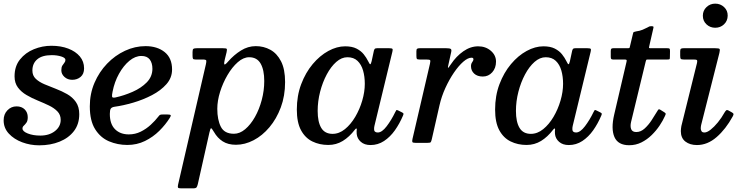

<svg xmlns="http://www.w3.org/2000/svg" viewBox="-30 -785 4100 1055"><path d="M303.5 -126.5Q303.5 -154.5 285.2 -173.2Q267 -192 238 -205.8Q209 -219.5 176.8 -232.8Q144.5 -246 115.8 -262.8Q87 -279.5 68.5 -304.2Q50 -329 50 -365.5Q50 -421 79.8 -458.2Q109.5 -495.5 156 -514.5Q202.5 -533.5 252.5 -533.5Q304.5 -533.5 345 -518Q385.5 -502.5 408.8 -474.8Q432 -447 432 -409.5Q432 -378.5 413 -362.5Q394 -346.5 367 -346.5Q341.5 -346.5 324.2 -362.2Q307 -378 307 -398.5Q307 -415.5 312.5 -424.5Q318 -433.5 323.8 -440.2Q329.5 -447 329.5 -456Q329.5 -467.5 306.2 -474.8Q283 -482 254.5 -482Q201.5 -482 174.8 -459.2Q148 -436.5 148 -397.5Q148 -369.5 166.5 -352Q185 -334.5 214.5 -322Q244 -309.5 276.8 -297Q309.5 -284.5 339 -267.8Q368.5 -251 387 -224.5Q405.5 -198 405.5 -157.5Q405.5 -103 376.5 -65Q347.5 -27 297.8 -6.8Q248 13.5 185.5 13.5Q136.5 13.5 91.8 -3.2Q47 -20 18.5 -50.8Q-10 -81.5 -10 -124Q-10 -157.5 10.8 -179Q31.5 -200.5 61 -200.5Q89 -200.5 105.8 -183.8Q122.5 -167 122.5 -141Q122.5 -121 115.2 -111Q108 -101 100.8 -94.5Q93.5 -88 93.5 -79Q93.5 -63 122.8 -51.5Q152 -40 191.5 -40Q240.5 -40 272 -64.8Q303.5 -89.5 303.5 -126.5Z M463.5 -200.5Q463.5 -270 489.2 -330Q515 -390 558.5 -435.2Q602 -480.5 656.8 -506Q711.5 -531.5 769.5 -531.5Q834 -531.5 874.8 -498.8Q915.5 -466 915.5 -403Q915.5 -357.5 884.5 -322.5Q853.5 -287.5 805 -262.2Q756.5 -237 702 -221Q647.5 -205 600 -198.5Q584 -196 578.8 -188.2Q573.5 -180.5 573.5 -159Q573.5 -103.5 602 -75Q630.5 -46.5 678 -46.5Q713 -46.5 743.2 -61.5Q773.5 -76.5 798.2 -99.2Q823 -122 841 -145.5Q845.5 -152 849.8 -154Q854 -156 866 -156H889Q904.5 -156 907.5 -152.5Q910.5 -149 903 -137.5Q880 -100.5 845.5 -66.2Q811 -32 766.5 -10.2Q722 11.5 670 11.5Q616 11.5 569 -8.5Q522 -28.5 492.8 -75Q463.5 -121.5 463.5 -200.5ZM604.5 -249.5Q652 -260 698.8 -280.5Q745.5 -301 776.2 -332.2Q807 -363.5 807.5 -406.5Q807.5 -439 792.8 -458.2Q778 -477.5 747 -477.5Q713 -477.5 680.8 -450.8Q648.5 -424 623.8 -379.5Q599 -335 588.5 -281Q584.5 -262 585.8 -254Q587 -246 604.5 -249.5Z M1051 -520H1195Q1212.5 -520 1215.5 -516.8Q1218.5 -513.5 1215 -498L1205 -457.5Q1200 -437.5 1202.8 -431.8Q1205.5 -426 1224 -447.5Q1255.5 -483.5 1294 -507.5Q1332.5 -531.5 1375.5 -531.5Q1419 -531.5 1455.5 -511.5Q1492 -491.5 1514.2 -448.2Q1536.5 -405 1536.5 -334Q1536.5 -258 1513 -195Q1489.5 -132 1450.5 -85.8Q1411.5 -39.5 1363.5 -14.5Q1315.5 10.5 1266.5 10.5Q1223 10.5 1193.8 -8.2Q1164.5 -27 1146 -59.5Q1133.5 -80.5 1129.8 -80.5Q1126 -80.5 1120.5 -56L1057 226.5Q1054 239 1050 244.5Q1046 250 1030.5 250H965.5Q950 250 948 245.5Q946 241 948.5 229.5L1101.5 -432.5Q1104.5 -446 1103.5 -452Q1102.5 -458 1084 -458H1045Q1033 -458 1030.5 -462.2Q1028 -466.5 1028 -479V-499.5Q1028 -513.5 1032.8 -516.8Q1037.5 -520 1051 -520ZM1164 -187Q1164 -127 1183.5 -88.5Q1203 -50 1255.5 -50Q1287.5 -50 1317.2 -75Q1347 -100 1370.8 -142Q1394.5 -184 1408.2 -235.5Q1422 -287 1422 -340Q1422 -401 1402 -435.8Q1382 -470.5 1339 -470.5Q1307.5 -470.5 1276.5 -443.2Q1245.5 -416 1220 -372.5Q1194.5 -329 1179.2 -280Q1164 -231 1164 -187Z M2184.5 -150Q2166 -106 2140 -69.2Q2114 -32.5 2080.2 -10.2Q2046.5 12 2006 12Q1972.5 12 1952.5 -5.8Q1932.5 -23.5 1930 -49Q1929.5 -59 1929.5 -64.5Q1929.5 -70 1930.5 -74Q1930 -85 1920 -72.5Q1889.5 -32.5 1853.5 -10.5Q1817.5 11.5 1774 11.5Q1725.5 11.5 1686.2 -7.8Q1647 -27 1624 -69.5Q1601 -112 1601 -183Q1601 -259 1625 -322.5Q1649 -386 1688.2 -432.8Q1727.5 -479.5 1774.2 -505Q1821 -530.5 1866.5 -530.5Q1904.5 -530.5 1929 -518Q1953.5 -505.5 1968.5 -486.8Q1983.5 -468 1993 -448.5Q2000.5 -432.5 2004.2 -432Q2008 -431.5 2012 -448.5L2024.5 -506.5Q2026.5 -513.5 2029.5 -516.8Q2032.5 -520 2042 -520H2108.5Q2124 -520 2126.5 -516.2Q2129 -512.5 2126 -500.5L2027.5 -93.5Q2025.5 -85.5 2025.5 -75Q2025.5 -57 2046 -57Q2068.5 -57 2094.5 -91Q2120.5 -125 2142 -169.5Q2146 -177.5 2148 -179.8Q2150 -182 2158 -178L2178 -168Q2186 -164 2187 -161Q2188 -158 2184.5 -150ZM1974.5 -324.5Q1974.5 -364.5 1965 -397.5Q1955.5 -430.5 1934.5 -450.5Q1913.5 -470.5 1879 -470.5Q1847 -470.5 1817.8 -444.8Q1788.5 -419 1765.5 -376Q1742.5 -333 1729 -280.8Q1715.5 -228.5 1715.5 -175.5Q1715.5 -115 1735.2 -82.2Q1755 -49.5 1797.5 -49.5Q1833.5 -49.5 1865.5 -75.5Q1897.5 -101.5 1922 -143Q1946.5 -184.5 1960.5 -232.5Q1974.5 -280.5 1974.5 -324.5Z M2276 -520H2422.5Q2440.5 -520 2446.5 -516.2Q2452.5 -512.5 2449 -498L2435 -434.5Q2430 -414 2431.5 -412Q2433 -410 2448 -432.5Q2477 -476 2516 -503.2Q2555 -530.5 2597.5 -530.5Q2638.5 -530.5 2667 -506Q2695.5 -481.5 2695.5 -446.5Q2695.5 -411 2674.8 -387.8Q2654 -364.5 2623 -364.5Q2592.5 -364.5 2575.2 -380.8Q2558 -397 2558 -421.5Q2558 -434.5 2564.8 -443.5Q2571.5 -452.5 2571.5 -459Q2571.5 -468 2561 -468Q2541 -468 2515.5 -445.8Q2490 -423.5 2464.2 -385.8Q2438.5 -348 2417.2 -301.5Q2396 -255 2385 -206.5L2342.5 -19.5Q2339.5 -7 2336.5 -3.5Q2333.5 0 2317.5 0H2254Q2237.5 0 2235.8 -4.8Q2234 -9.5 2236.5 -21.5L2332.5 -434.5Q2336 -450.5 2333.5 -454.2Q2331 -458 2311.5 -458H2275.5Q2262.5 -458 2260.2 -462.2Q2258 -466.5 2258 -479.5V-503.5Q2258 -514.5 2262.2 -517.2Q2266.5 -520 2276 -520Z M3274 -150Q3255.5 -106 3229.5 -69.2Q3203.5 -32.5 3169.8 -10.2Q3136 12 3095.5 12Q3062 12 3042 -5.8Q3022 -23.5 3019.5 -49Q3019 -59 3019 -64.5Q3019 -70 3020 -74Q3019.5 -85 3009.5 -72.5Q2979 -32.5 2943 -10.5Q2907 11.5 2863.5 11.5Q2815 11.5 2775.8 -7.8Q2736.5 -27 2713.5 -69.5Q2690.5 -112 2690.5 -183Q2690.5 -259 2714.5 -322.5Q2738.5 -386 2777.8 -432.8Q2817 -479.5 2863.8 -505Q2910.5 -530.5 2956 -530.5Q2994 -530.5 3018.5 -518Q3043 -505.5 3058 -486.8Q3073 -468 3082.5 -448.5Q3090 -432.5 3093.8 -432Q3097.5 -431.5 3101.5 -448.5L3114 -506.5Q3116 -513.5 3119 -516.8Q3122 -520 3131.5 -520H3198Q3213.5 -520 3216 -516.2Q3218.5 -512.5 3215.5 -500.5L3117 -93.5Q3115 -85.5 3115 -75Q3115 -57 3135.5 -57Q3158 -57 3184 -91Q3210 -125 3231.5 -169.5Q3235.5 -177.5 3237.5 -179.8Q3239.5 -182 3247.5 -178L3267.5 -168Q3275.5 -164 3276.5 -161Q3277.5 -158 3274 -150ZM3064 -324.5Q3064 -364.5 3054.5 -397.5Q3045 -430.5 3024 -450.5Q3003 -470.5 2968.5 -470.5Q2936.5 -470.5 2907.2 -444.8Q2878 -419 2855 -376Q2832 -333 2818.5 -280.8Q2805 -228.5 2805 -175.5Q2805 -115 2824.8 -82.2Q2844.5 -49.5 2887 -49.5Q2923 -49.5 2955 -75.5Q2987 -101.5 3011.5 -143Q3036 -184.5 3050 -232.5Q3064 -280.5 3064 -324.5Z M3340 -520H3419Q3428.5 -520 3429.5 -522.5Q3430.5 -525 3432 -532.5L3447.5 -597.5Q3449.5 -607.5 3452.2 -609Q3455 -610.5 3465.5 -612.5Q3485 -615 3500.8 -621.5Q3516.5 -628 3526.5 -633.5Q3534.5 -638 3537.8 -639.5Q3541 -641 3550 -641Q3558 -641 3560 -639Q3562 -637 3560 -630L3537.5 -531.5Q3535.5 -524 3536 -522Q3536.5 -520 3546 -520H3636.5Q3647 -520 3649.2 -517.5Q3651.5 -515 3651.5 -503.5L3651 -474Q3651 -462.5 3649.5 -460.2Q3648 -458 3636.5 -458H3530Q3522.5 -458 3521 -456Q3519.5 -454 3518 -447L3437.5 -114.5Q3432 -91 3438.2 -75.2Q3444.5 -59.5 3466.5 -59.5Q3491 -59.5 3512.5 -79.2Q3534 -99 3550.5 -124.5Q3567 -150 3577.5 -167.5Q3582 -174.5 3586 -181Q3590 -187.5 3599 -181.5L3620.5 -168Q3627.5 -163 3628 -160.2Q3628.5 -157.5 3623.5 -147Q3613 -123 3594.5 -95.2Q3576 -67.5 3550.8 -42.8Q3525.5 -18 3494.5 -2.5Q3463.5 13 3427.5 13Q3366 13 3346.2 -32Q3326.5 -77 3345 -156L3412.5 -445Q3414.5 -453 3412.8 -455.5Q3411 -458 3401 -458H3338.5Q3330.5 -458 3328.2 -461.5Q3326 -465 3326 -473V-504Q3326 -513.5 3328.8 -516.8Q3331.5 -520 3340 -520Z M3832 -698.5Q3832 -727 3852 -746Q3872 -765 3900 -765Q3928.5 -765 3948.8 -746Q3969 -727 3968.5 -698.5Q3968 -670 3948.2 -651.2Q3928.5 -632.5 3900 -632.5Q3872 -632.5 3852 -651.2Q3832 -670 3832 -698.5ZM3923 -494.5 3822.5 -97.5Q3821.5 -93.5 3821 -88.2Q3820.5 -83 3820.5 -79.5Q3820.5 -71 3824.8 -64Q3829 -57 3841 -57Q3855 -57 3874.5 -72.2Q3894 -87.5 3914.5 -112.5Q3935 -137.5 3951 -166.5Q3956 -175 3960.5 -178.8Q3965 -182.5 3974.5 -177L3991.5 -167.5Q3999.5 -163 4000.5 -159Q4001.5 -155 3996 -145Q3958 -75.5 3907.8 -31.8Q3857.5 12 3799.5 12Q3761 12 3736 -7.2Q3711 -26.5 3711 -65Q3711 -70 3712 -78.5Q3713 -87 3714 -92.5L3800 -439.5Q3802.5 -451 3799.5 -454.5Q3796.5 -458 3782.5 -458H3728Q3714.5 -458 3711 -461.5Q3707.5 -465 3707.5 -478V-503.5Q3707.5 -514.5 3711.8 -517.2Q3716 -520 3726 -520H3900.5Q3921 -520 3924 -515.8Q3927 -511.5 3923 -494.5Z"/></svg>

Font: Besley* Medium
Style: Italic
Weight: 500
Italic angle: -13°
Designer: Owen Earl
Foundry: indestructible type*
Version: Version 3.000; ttfautohint (v1.8.3)